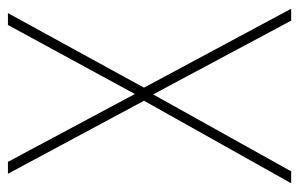

<svg xmlns="http://www.w3.org/2000/svg" viewBox="-155 -599 754 484"><g transform="rotate(-90 222.0 -357.0)"><path d="M442 0 243 -371 431 -714H401L227 -394L56 -714H26L210 -371L2 0H32L226 -348L412 0Z"/></g></svg>

Font: Noto Sans Thai Looped SemiCondensed Thin
Style: Regular
Weight: 100
Width: 4
Designer: Sasikarn Vongin, Ben Mitchell
Foundry: The Fontpad Ltd
Version: Version 1.001